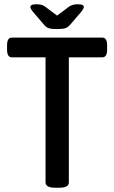

<svg xmlns="http://www.w3.org/2000/svg" viewBox="-20 -876 534 898"><path d="M238 2Q193 2 193 -23V-608H35Q13 -608 13 -644V-664Q13 -700 35 -700H459Q481 -700 481 -664V-644Q481 -608 459 -608H302V-23Q302 2 258 2ZM343 -856Q360 -856 366 -852.5Q372 -849 372 -843Q372 -835 355 -815L307 -759Q297 -748 285 -744Q273 -740 247 -740Q221 -740 208.5 -744Q196 -748 187 -759L139 -815Q122 -834 122 -843Q122 -849 128 -852.5Q134 -856 151 -856Q163 -856 172 -854Q181 -852 191 -845L247 -803L303 -845Q312 -851 321.5 -853.5Q331 -856 343 -856Z"/></svg>

Font: Asap Semi Condensed Medium
Style: Regular
Weight: 500
Width: 4
Designer: Pablo Cosgaya
Foundry: Omnibus-Type
Version: Version 3.001; ttfautohint (v1.8.4.7-5d5b)